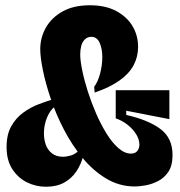

<svg xmlns="http://www.w3.org/2000/svg" viewBox="-20 -696 686 730"><path d="M493 13Q434 13 384 -17Q334 -47 294 -95.5Q254 -144 223.5 -202.5Q193 -261 173 -320.5Q153 -380 143 -429.5Q133 -479 133 -509Q133 -553 154.5 -591Q176 -629 218 -652.5Q260 -676 322 -676Q381 -676 422 -654Q463 -632 484 -596.5Q505 -561 505 -518Q505 -480 488 -448Q471 -416 434.5 -390Q398 -364 340 -344L338 -366Q352 -384 360.5 -416Q369 -448 369 -479Q369 -510 359 -533Q349 -556 327 -556Q313 -556 303 -546.5Q293 -537 289 -522Q285 -507 285 -489Q285 -466 292.5 -429Q300 -392 313.5 -349.5Q327 -307 345 -265.5Q363 -224 384.5 -189Q406 -154 430 -133Q454 -112 478 -112Q494 -112 502 -122Q510 -132 510 -146Q510 -166 497.5 -186Q485 -206 464.5 -222Q444 -238 420 -246V-353H624V-243L460 -275V-259Q544 -240 590 -205.5Q636 -171 636 -107Q636 -66 620 -42.5Q604 -19 580 -7Q556 5 532 9Q508 13 493 13ZM155 14Q116 14 82 -3Q48 -20 26.5 -53.5Q5 -87 5 -137Q5 -184 22.5 -215.5Q40 -247 68 -267.5Q96 -288 126.5 -299.5Q157 -311 183 -319L190 -292Q170 -277 158.5 -248.5Q147 -220 147 -189Q147 -166 154 -146Q161 -126 177.5 -113Q194 -100 219 -100Q233 -100 250 -105Q267 -110 282 -126L297 -106Q289 -72 270.5 -44.5Q252 -17 223.5 -1.5Q195 14 155 14Z"/></svg>

Font: Bricolage Grotesque Condensed ExtraBold
Style: Regular
Weight: 800
Width: 3
Designer: Mathieu Triay
Foundry: Atelier Triay
Version: Version 1.000;gftools[0.9.30]